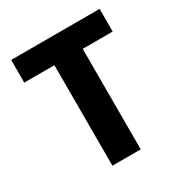

<svg xmlns="http://www.w3.org/2000/svg" viewBox="-159 -792 863 910"><g transform="rotate(-30 272.0 -337.0)"><path d="M514 -550H350V0H195V-550H30V-674H514Z"/></g></svg>

Font: Hind Siliguri
Style: Bold
Weight: 700
Designer: Jyotish Sonowal
Foundry: Indian Type Foundry
Version: Version 1.001;PS 1.0;hotconv 1.0.86;makeotf.lib2.5.63406; tt